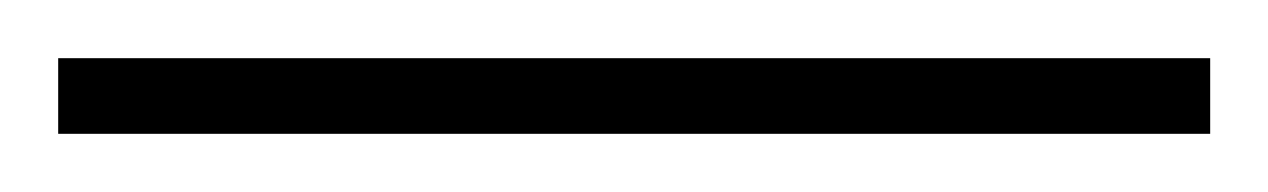

<svg xmlns="http://www.w3.org/2000/svg" viewBox="-24 -806 436 66"><path d="M392 -760V-786H-4V-760Z"/></svg>

Font: Noto Sans Myanmar UI ExtraCondensed Thin
Style: Regular
Weight: 100
Width: 2
Designer: Monotype Design Team
Foundry: Monotype Imaging Inc.
Version: Version 2.103